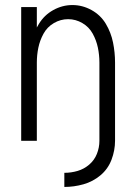

<svg xmlns="http://www.w3.org/2000/svg" viewBox="-20 -558 540 761"><path d="M235 183V127Q262 127 287.5 119.5Q313 112 333.5 94.5Q354 77 364 52Q374 27 374 0H436Q436 38 422 75Q408 112 378 137Q348 162 310.5 172.5Q273 183 235 183ZM64 0V-530H126V-449Q130 -456 134 -463Q155 -498 191 -518Q227 -538 267 -538Q307 -538 343 -518Q379 -498 399.5 -463.5Q420 -429 428 -389.5Q436 -350 436 -310V0H374V-310Q374 -340 368 -369Q362 -398 347.5 -424.5Q333 -451 306.5 -466.5Q280 -482 250 -482Q220 -482 193.5 -466.5Q167 -451 152.5 -424.5Q138 -398 132 -369Q126 -340 126 -310V0Z"/></svg>

Font: Iosevka SS01 Light
Style: Regular
Weight: 300
Monospace: yes
Designer: Belleve Invis
Foundry: Belleve Invis
Version: 2.3.3; ttfautohint (v1.8.3)